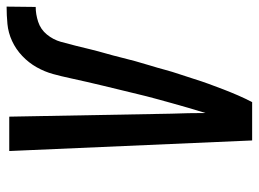

<svg xmlns="http://www.w3.org/2000/svg" viewBox="-121 -662 783 581"><g transform="rotate(-90 270.5 -371.5)"><path d="M252 0H136L104 -735H208L217 -245Q218 -219 218.5 -193Q219 -167 219 -141Q227 -167 234.5 -192.5Q242 -218 249 -243.5Q256 -269 263 -294.5Q270 -320 276 -345.5Q282 -371 288.5 -397Q295 -423 301 -448.5Q307 -474 313 -499.5Q319 -525 324.5 -551Q330 -577 337 -602.5Q344 -628 357.5 -652Q371 -676 391.5 -695.5Q412 -715 437 -726.5Q462 -738 488.5 -740.5Q515 -743 541 -743L540 -655Q518 -655 495 -647.5Q472 -640 456.5 -621Q441 -602 434.5 -579Q428 -556 422.5 -533.5Q417 -511 411.5 -488.5Q406 -466 399.5 -443.5Q393 -421 387.5 -398.5Q382 -376 376 -354Q370 -332 363 -309.5Q356 -287 350 -264.5Q344 -242 336.5 -220Q329 -198 322 -175.5Q315 -153 307 -131Q299 -109 290.5 -87Q282 -65 272.5 -43Q263 -21 252 0Z"/></g></svg>

Font: Iosevka Semibold Oblique
Style: Regular
Weight: 600
Italic angle: -9°
Monospace: yes
Designer: Belleve Invis
Foundry: Belleve Invis
Version: Version 32.5.0; ttfautohint (v1.8.4)